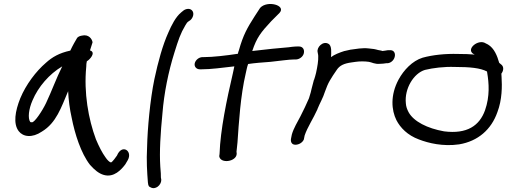

<svg xmlns="http://www.w3.org/2000/svg" viewBox="-20 -741 2575 975"><path d="M437 -485C441 -498 446 -514 450 -526C448 -542 431 -569 395 -560C383 -558 377 -554 372 -549C364 -536 348 -508 337 -484C281 -472 245 -451 213 -422C163 -379 112 -312 83 -242C57 -177 46 -113 75 -75C97 -46 143 -39 193 -73C266 -117 291 -196 326 -278C328 -234 334 -187 344 -143C360 -61 391 37 437 96C460 122 482 140 506 147C559 163 597 119 616 94L629 72C655 25 599 -12 574 49L560 68C556 73 546 85 543 84L542 83H541C537 82 526 74 515 57C499 35 483 4 467 -34C429 -136 405 -270 418 -402C418 -413 419 -421 421 -430C435 -437 470 -475 437 -485ZM296 -404C266 -344 242 -277 214 -218C195 -178 155 -118 142 -120C141 -120 138 -120 134 -121C120 -140 126 -188 145 -231C174 -300 230 -365 296 -404Z M744 210C769 225 799 199 799 173V172L797 160C797 151 797 132 794 105C789 30 795 -65 805 -166C813 -267 835 -377 866 -475C886 -539 896 -570 921 -612C928 -624 932 -629 933 -629L934 -630L947 -639C954 -645 959 -654 961 -663C965 -682 953 -696 936 -696C927 -696 917 -692 911 -687L900 -678C872 -655 851 -613 835 -576C806 -512 783 -428 764 -339C742 -233 729 -86 727 4C723 78 727 132 731 185C733 207 738 207 744 210Z M1016 -451H1009C990 -451 973 -436 969 -420C965 -402 978 -389 995 -389H1003C1053 -389 1107 -397 1170 -404L1163 -371C1131 -234 1099 -80 1095 39L1094 49L1093 50C1096 93 1182 81 1182 39L1181 29C1181 25 1184 7 1186 -18C1193 -118 1201 -254 1228 -369C1232 -385 1234 -400 1240 -416C1273 -421 1313 -424 1354 -427C1402 -432 1447 -439 1473 -439H1482C1499 -439 1519 -452 1523 -471C1527 -489 1518 -505 1498 -505H1489C1472 -505 1446 -501 1446 -501C1405 -498 1328 -490 1261 -482C1284 -551 1305 -577 1357 -633L1399 -675C1436 -714 1337 -741 1301 -701L1273 -658C1236 -600 1215 -564 1193 -485C1191 -480 1189 -474 1188 -468C1130 -459 1061 -451 1016 -451Z M1549 -242C1536 -212 1521 -180 1506 -151C1491 -122 1471 -90 1462 -58L1458 -38C1455 -24 1459 -6 1480 -6C1499 -6 1517 -18 1523 -33L1527 -53C1541 -95 1571 -139 1592 -186V-187C1603 -215 1621 -245 1630 -275C1637 -295 1646 -317 1655 -332L1671 -358L1690 -386C1705 -409 1728 -419 1765 -424L1786 -427C1807 -430 1832 -430 1853 -427C1868 -425 1883 -414 1910 -417C1920 -417 1930 -418 1942 -420H1950C1992 -427 2000 -491 1957 -486H1949C1941 -484 1934 -484 1922 -482C1921 -482 1919 -483 1916 -484L1900 -487C1892 -489 1886 -491 1879 -492L1853 -495C1819 -499 1786 -492 1762 -489H1761L1730 -482H1729C1704 -474 1678 -464 1661 -451C1662 -474 1666 -510 1647 -519C1620 -534 1587 -501 1593 -476C1594 -467 1596 -465 1596 -456C1597 -433 1592 -403 1585 -371C1582 -358 1578 -345 1575 -336L1574 -335C1570 -318 1566 -305 1562 -289L1558 -272C1555 -261 1549 -243 1549 -242Z M1993 -131C2013 -92 2050 -54 2107 -33C2156 -14 2230 4 2312 -8C2407 -24 2475 -83 2506 -172C2530 -235 2530 -303 2527 -351L2526 -367C2536 -380 2540 -399 2528 -411L2515 -422C2505 -457 2490 -496 2458 -515L2446 -521C2410 -545 2344 -492 2384 -467H2386L2390 -464C2365 -466 2338 -467 2307 -467C2240 -469 2177 -462 2126 -448C2074 -432 2030 -385 2004 -337C1961 -257 1968 -181 1993 -131ZM2138 -386C2179 -396 2235 -403 2290 -401H2291C2365 -401 2419 -396 2453 -378L2454 -372C2463 -319 2468 -252 2443 -181C2415 -103 2352 -59 2235 -74C2150 -89 2081 -124 2055 -171C2047 -186 2042 -200 2041 -216C2033 -291 2081 -369 2138 -386Z"/></svg>

Font: Stray Cat
Style: ExBdExtObl
Weight: 800
Version: Version 1.0